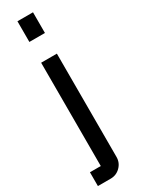

<svg xmlns="http://www.w3.org/2000/svg" viewBox="-242 -743 714 966"><g transform="rotate(-30 115.0 -260.0)"><path d="M160.2 -600.1H69.8V-720.2H160.2ZM160.2 120.1Q160.2 153.3 136.7 176.8Q113.3 200.2 80.1 200.2H5.9V120.1H68.8V-480H160.2Z"/></g></svg>

Font: Laconic
Style: Regular
Weight: 400
Designer: Robby Woodard
Version: Version 1.000